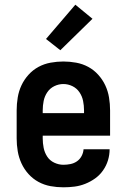

<svg xmlns="http://www.w3.org/2000/svg" viewBox="-20 -790 540 818"><path d="M250 8Q222 8 195 3Q168 -2 144 -15Q120 -28 101.5 -48.5Q83 -69 71.5 -94Q60 -119 55.5 -146Q51 -173 51 -200V-320Q51 -347 55.5 -374.5Q60 -402 71.5 -426.5Q83 -451 101.5 -471.5Q120 -492 144 -505Q168 -518 195.5 -523Q223 -528 250 -528Q277 -528 304.5 -523Q332 -518 356 -505Q380 -492 398.5 -471.5Q417 -451 428.5 -426.5Q440 -402 444.5 -374.5Q449 -347 449 -320V-212H162V-200Q162 -180 166 -160Q170 -140 181 -123Q192 -106 211 -97Q230 -88 250 -88Q265 -88 280 -91Q295 -94 307.5 -102.5Q320 -111 327.5 -125Q335 -139 336 -154H447Q447 -130 440 -107Q433 -84 419 -64Q405 -44 385.5 -30Q366 -16 343.5 -7Q321 2 297.5 5Q274 8 250 8ZM162 -308H338V-320Q338 -340 334 -360Q330 -380 318.5 -397Q307 -414 288.5 -423Q270 -432 250 -432Q230 -432 211.5 -423Q193 -414 181.5 -397Q170 -380 166 -360Q162 -340 162 -320ZM237 -576 176 -624 301 -770 374 -710Z"/></svg>

Font: Moesevka
Style: Bold
Weight: 700
Monospace: yes
Designer: Belleve Invis
Foundry: Belleve Invis
Version: Version 32.5.0; ttfautohint (v1.8.4)